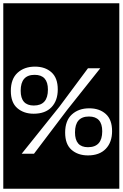

<svg xmlns="http://www.w3.org/2000/svg" viewBox="-32 -937 747 1170"><path d="M-12 -917H695V213H-12ZM173 -244Q244 -244 282 -284Q320 -324 320 -392Q320 -462 281.5 -496.5Q243 -531 181 -531Q116 -531 75 -493.5Q34 -456 34 -383Q34 -312 73.5 -278Q113 -244 173 -244ZM504 -521 330 -287 100 0H175L377 -267L579 -521ZM174 -294Q94 -294 94 -384Q94 -481 179 -481Q260 -481 260 -391Q260 -294 174 -294ZM504 10Q574 10 612.5 -30Q651 -70 651 -138Q651 -208 612.5 -242.5Q574 -277 512 -277Q447 -277 406 -239.5Q365 -202 365 -129Q365 -58 404 -24Q443 10 504 10ZM504 -40Q425 -40 425 -130Q425 -227 510 -227Q591 -227 591 -137Q591 -40 504 -40Z"/></svg>

Font: Zilla Slab Highlight Regular
Style: Regular
Weight: 400
Designer: Typotheque Type Foundry
Foundry: Typotheque type foundry
Version: Version 1.1; 2017; ttfautohint (v1.6)